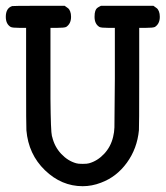

<svg xmlns="http://www.w3.org/2000/svg" viewBox="-23 -631 571 662"><path d="M506 -611Q515 -605 518.5 -602Q522 -599 525 -591.5Q528 -584 528 -573Q528 -549 511 -538Q504 -535 481 -535H457V-364Q457 -189 456 -182Q450 -119 414.5 -70Q379 -21 325 -1Q294 11 262 11Q189 11 132 -44Q75 -99 68 -182Q67 -189 67 -364V-535H43Q20 -535 14 -538Q-3 -548 -3 -573Q-3 -603 19 -610Q20 -611 111 -611H200Q209 -605 212.5 -602Q216 -599 219 -591.5Q222 -584 222 -573Q222 -549 205 -538Q198 -535 175 -535H151V-359Q151 -333 151 -291Q152 -177 156 -162Q157 -160 157 -159Q165 -125 188 -100.5Q211 -76 240 -68Q246 -66 262 -66Q278 -66 284 -68Q313 -76 336 -100.5Q359 -125 367 -159Q371 -175 371.5 -191.5Q372 -208 373 -359V-535H349Q326 -535 320 -538Q303 -548 303 -573Q303 -586 305.5 -593Q308 -600 311.5 -603Q315 -606 325 -611Z"/></svg>

Font: KaTeX_Typewriter
Style: Regular
Weight: 400
Version: Version 1.1; ttfautohint (v1.3)